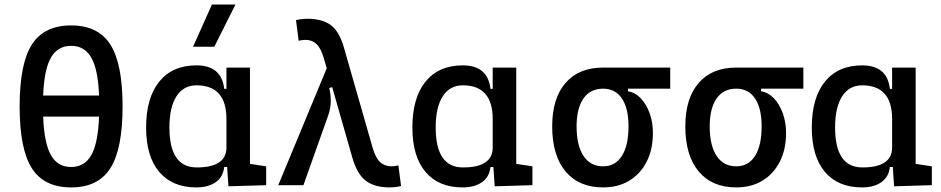

<svg xmlns="http://www.w3.org/2000/svg" viewBox="-20 -815 4142 845"><path d="M293 9.8Q173.8 9.8 120.1 -74.7Q66.4 -159.2 66.4 -346.7Q66.4 -534.2 120.1 -618.7Q173.8 -703.1 293 -703.1Q412.1 -703.1 465.8 -618.7Q519.5 -534.2 519.5 -346.7Q519.5 -159.2 465.8 -74.7Q412.1 9.8 293 9.8ZM293 -613.3Q233.9 -613.3 204.1 -561.3Q174.3 -509.3 169.9 -394.5H416Q411.6 -509.3 381.8 -561.3Q352.1 -613.3 293 -613.3ZM293 -80.1Q352.5 -80.1 382.1 -132.8Q411.6 -185.5 416 -301.8H169.9Q174.3 -185.5 203.9 -132.8Q233.4 -80.1 293 -80.1Z M843.8 9.8Q738.8 9.8 680.9 -58.3Q623 -126.5 623 -253.9Q623 -384.3 680.9 -455.8Q738.8 -527.3 844.7 -527.3Q955.1 -527.3 966.8 -423.8H976.6V-517.6H1080.1V-93.8L1151.4 -83V0L985.4 4.9L979.5 -80.1H966.8Q961.9 -35.6 929 -12.9Q896 9.8 843.8 9.8ZM725.6 -253.9Q725.6 -78.1 845.7 -78.1Q976.6 -78.1 976.6 -166V-291Q976.6 -439.5 844.7 -439.5Q787.6 -439.5 756.6 -391.1Q725.6 -342.8 725.6 -253.9ZM829.6 -609.4 912.6 -794.9H1016.1L923.3 -609.4Z M1204.6 0 1418 -514.6 1405.8 -556.6Q1392.6 -603 1372.8 -621.3Q1353 -639.6 1324.7 -639.6Q1311.5 -639.6 1294.4 -635.7L1282.7 -726.6Q1307.6 -732.4 1334.5 -732.4Q1397 -732.4 1435.1 -705.1Q1473.1 -677.7 1493.7 -605.5L1619.6 -166Q1632.8 -119.6 1653.1 -101.3Q1673.3 -83 1703.1 -83Q1716.3 -83 1733.4 -86.9L1745.1 3.9Q1720.2 9.8 1693.4 9.8Q1629.9 9.8 1590.8 -18.8Q1551.8 -47.4 1530.3 -122.6L1441.9 -431.6L1429.2 -427.7Q1444.3 -363.8 1424.8 -308.1L1315.4 0Z M2015.6 9.8Q1910.6 9.8 1852.8 -58.3Q1794.9 -126.5 1794.9 -253.9Q1794.9 -384.3 1852.8 -455.8Q1910.6 -527.3 2016.6 -527.3Q2127 -527.3 2138.7 -423.8H2148.4V-517.6H2252V-93.8L2323.2 -83V0L2157.2 4.9L2151.4 -80.1H2138.7Q2133.8 -35.6 2100.8 -12.9Q2067.9 9.8 2015.6 9.8ZM1897.5 -253.9Q1897.5 -78.1 2017.6 -78.1Q2148.4 -78.1 2148.4 -166V-291Q2148.4 -439.5 2016.6 -439.5Q1959.5 -439.5 1928.5 -391.1Q1897.5 -342.8 1897.5 -253.9Z M2634.3 9.8Q2527.8 9.8 2469 -60.5Q2410.2 -130.9 2410.2 -258.8Q2410.2 -382.3 2469 -450Q2527.8 -517.6 2634.3 -517.6H2929.7V-424.8H2743.7V-413.1Q2775.4 -408.2 2800 -382.3Q2824.7 -356.4 2839.1 -316.7Q2853.5 -276.9 2853.5 -229.5Q2853.5 -157.7 2826.2 -103.8Q2798.8 -49.8 2749.8 -20Q2700.7 9.8 2634.3 9.8ZM2634.3 -83Q2688 -83 2717 -128.9Q2746.1 -174.8 2746.1 -258.8Q2746.1 -338.4 2717 -381.6Q2688 -424.8 2634.3 -424.8Q2578.1 -424.8 2547.9 -381.6Q2517.6 -338.4 2517.6 -258.8Q2517.6 -174.8 2547.9 -128.9Q2578.1 -83 2634.3 -83Z M3220.2 9.8Q3113.8 9.8 3054.9 -60.5Q2996.1 -130.9 2996.1 -258.8Q2996.1 -382.3 3054.9 -450Q3113.8 -517.6 3220.2 -517.6H3515.6V-424.8H3329.6V-413.1Q3361.3 -408.2 3386 -382.3Q3410.6 -356.4 3425 -316.7Q3439.5 -276.9 3439.5 -229.5Q3439.5 -157.7 3412.1 -103.8Q3384.8 -49.8 3335.7 -20Q3286.6 9.8 3220.2 9.8ZM3220.2 -83Q3273.9 -83 3303 -128.9Q3332 -174.8 3332 -258.8Q3332 -338.4 3303 -381.6Q3273.9 -424.8 3220.2 -424.8Q3164.1 -424.8 3133.8 -381.6Q3103.5 -338.4 3103.5 -258.8Q3103.5 -174.8 3133.8 -128.9Q3164.1 -83 3220.2 -83Z M3773.4 9.8Q3668.5 9.8 3610.6 -58.3Q3552.7 -126.5 3552.7 -253.9Q3552.7 -384.3 3610.6 -455.8Q3668.5 -527.3 3774.4 -527.3Q3884.8 -527.3 3896.5 -423.8H3906.2V-517.6H4009.8V-93.8L4081.1 -83V0L3915 4.9L3909.2 -80.1H3896.5Q3891.6 -35.6 3858.6 -12.9Q3825.7 9.8 3773.4 9.8ZM3655.3 -253.9Q3655.3 -78.1 3775.4 -78.1Q3906.2 -78.1 3906.2 -166V-291Q3906.2 -439.5 3774.4 -439.5Q3717.3 -439.5 3686.3 -391.1Q3655.3 -342.8 3655.3 -253.9Z"/></svg>

Font: Caskaydia Cove
Style: Regular
Weight: 400
Monospace: yes
Designer: Aaron Bell
Foundry: Saja Typeworks
Version: Version 4.300; ttfautohint (v1.8.3)